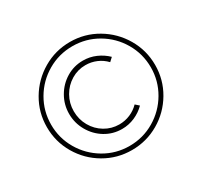

<svg xmlns="http://www.w3.org/2000/svg" viewBox="-176 -1034 1437 1365"><g transform="rotate(-30 542.0 -351.5)"><path d="M542 -795Q662 -795 764 -735Q866 -675 926 -573Q986 -471 986 -351Q986 -231 926 -129Q866 -27 764 32.5Q662 92 542 92Q422 92 320 32.5Q218 -27 158 -129Q98 -231 98 -351Q98 -471 158 -573Q218 -675 320 -735Q422 -795 542 -795ZM542 58Q653 58 747 2.5Q841 -53 896 -147Q951 -241 951 -351Q951 -462 896 -556Q841 -650 747 -705Q653 -760 542 -760Q431 -760 337 -705Q243 -650 188 -556Q133 -462 133 -351Q133 -241 188 -147Q243 -53 337 2.5Q431 58 542 58ZM555 -111Q602 -111 644.5 -129Q687 -147 719 -180L748 -154Q710 -116 660.5 -94.5Q611 -73 556 -73Q481 -73 418.5 -111Q356 -149 319 -214Q282 -279 282 -354Q282 -429 319 -493.5Q356 -558 418.5 -596Q481 -634 556 -634Q611 -634 660.5 -612.5Q710 -591 748 -554L719 -527Q687 -561 644.5 -579Q602 -597 555 -597Q492 -597 438 -564.5Q384 -532 352 -476Q320 -420 320 -354Q320 -287 352 -231Q384 -175 438 -143Q492 -111 555 -111Z"/></g></svg>

Font: SUIT Variable
Style: Regular
Weight: 400
Designer: Sunn Youn; Korean Glyphs from Source Han Sans (Sandoll Communications; Soo-young Jang, Joo-yeon Kang)
Foundry: Sunn
Version: Version 1.150;FEAKit 1.0